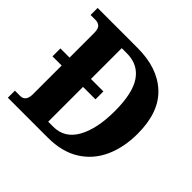

<svg xmlns="http://www.w3.org/2000/svg" viewBox="-173 -897 1080 1080"><g transform="rotate(45 366.5 -357.0)"><path d="M23 0V-56H67Q86 -56 97.5 -70Q109 -84 109 -115V-342H36V-405H109V-600Q109 -634 96 -646Q83 -658 62 -658H23V-714H341Q501 -714 592 -628.5Q683 -543 683 -373Q683 -264 644.5 -179.5Q606 -95 529.5 -47.5Q453 0 341 0ZM319 -65Q409 -65 455.5 -148Q502 -231 502 -373Q502 -515 455.5 -582.5Q409 -650 320 -650H279V-405H378V-342H279V-65Z"/></g></svg>

Font: Noto Serif Thai SemiCondensed ExtraBold
Style: Regular
Weight: 800
Width: 4
Designer: Monotype Design Team
Foundry: Monotype Imaging Inc.
Version: Version 2.002; ttfautohint (v1.8.4.7-5d5b)